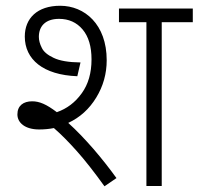

<svg xmlns="http://www.w3.org/2000/svg" viewBox="-20 -652 696 673"><path d="M117.2 -198.2C134.3 -198.2 151.9 -199.7 168.9 -203.1C194.3 -181.2 221.2 -153.8 249.5 -122.1C277.8 -90.3 310.1 -49.3 346.2 1L388.2 -27.8C364.7 -60.5 337.9 -94.7 307.6 -129.9C277.3 -164.6 248 -195.3 219.2 -221.2C260.3 -240.2 293 -270 317.4 -310.1C341.8 -350.1 354 -393.6 354 -440.9C354 -566.9 276.4 -631.8 190.9 -631.8C110.8 -631.8 66.9 -587.9 66.9 -523.9C66.9 -443.8 131.3 -389.2 251 -384.8L262.2 -433.1C220.2 -433.6 189 -439 168 -449.2C147 -459 132.8 -470.7 126.5 -484.4C119.6 -498 116.2 -510.7 116.2 -522.9C116.2 -558.6 137.7 -585.9 187 -585.9C220.7 -585.9 248.5 -573.7 269.5 -548.8C290.5 -523.9 300.8 -488.8 300.8 -443.8C300.8 -396.5 289.6 -356.9 266.6 -325.2C243.7 -293 214.4 -271 179.2 -258.8C142.6 -286.6 118.2 -296.9 92.8 -296.9C62 -296.9 41 -281.7 41 -251C41 -221.7 67.9 -198.2 117.2 -198.2ZM655.8 -574.2V-622.1H397V-574.2H493.2V0H546.9V-574.2Z"/></svg>

Font: Noto Reveo Sans
Style: Regular
Weight: 300
Designer: Monotype Design Team
Foundry: Monotype Imaging Inc.
Version: Version 2.007